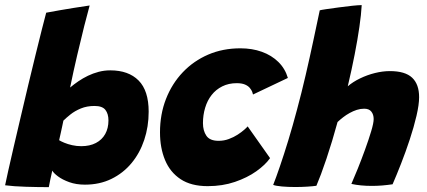

<svg xmlns="http://www.w3.org/2000/svg" viewBox="-22 -742 1716 771"><path d="M-1.5 2Q2 -15.5 11 -56Q20 -96.5 33 -152.2Q46 -208 61 -271.8Q76 -335.5 91.2 -399.8Q106.5 -464 120.8 -522Q135 -580 146.2 -624.2Q157.5 -668.5 163.5 -691Q170.5 -692.5 218.8 -701Q267 -709.5 338 -720Q329.5 -690 316.2 -637.2Q303 -584.5 288 -520.5Q273 -456.5 259.5 -390.5Q275 -403.5 293 -415.8Q311 -428 331.2 -437.8Q351.5 -447.5 374 -453.5Q396.5 -459.5 421 -459.5Q494 -459.5 534.5 -418.8Q575 -378 575 -293.5Q575 -233.5 557.2 -180.2Q539.5 -127 506 -86.8Q472.5 -46.5 425.2 -23.5Q378 -0.5 319 -0.5Q284 -0.5 256.2 -10.5Q228.5 -20.5 210.8 -33.8Q193 -47 188 -57Q184.5 -42.5 179.8 -20Q175 2.5 174 9.5Q132 9.5 82 8Q32 6.5 -1.5 2ZM215.5 -179Q222.5 -174.5 236.2 -168.8Q250 -163 267.8 -159Q285.5 -155 304 -155Q338.5 -155 363 -167.8Q387.5 -180.5 400.5 -203.8Q413.5 -227 413.5 -258.5Q413.5 -285 401.2 -300.8Q389 -316.5 357.5 -316.5Q327 -316.5 302.8 -306.5Q278.5 -296.5 261 -282.5Q243.5 -268.5 232.5 -257.5Q232 -254 230.2 -246.2Q228.5 -238.5 226.5 -228.8Q224.5 -219 222.2 -209Q220 -199 218.2 -191.2Q216.5 -183.5 215.5 -179Z M1062.5 -107Q1043.5 -80 1007.2 -54.2Q971 -28.5 921.2 -11.5Q871.5 5.5 812 5.5Q745.5 5.5 703.2 -22.5Q661 -50.5 640.8 -99.2Q620.5 -148 620.5 -210.5Q620.5 -283 644.5 -344.5Q668.5 -406 712 -451.8Q755.5 -497.5 814.2 -522.8Q873 -548 943.5 -548Q990.5 -548 1029.5 -534Q1068.5 -520 1095.8 -493.2Q1123 -466.5 1134 -429L994 -362.5Q993.5 -366 990.8 -373.2Q988 -380.5 981.2 -388.8Q974.5 -397 961.8 -402.5Q949 -408 928.5 -408Q896 -408 870.5 -395.2Q845 -382.5 827.8 -360.5Q810.5 -338.5 801.8 -309.2Q793 -280 793 -247.5Q793 -217 806.8 -196.8Q820.5 -176.5 856 -176.5Q877.5 -176.5 897 -183.8Q916.5 -191 932.2 -201.2Q948 -211.5 958.8 -221Q969.5 -230.5 972.5 -234.5Z M1248.5 4Q1235 6 1211.8 7.5Q1188.5 9 1163.5 9Q1134.5 9 1110 6.8Q1085.5 4.5 1075 0.5Q1086.5 -28.5 1102.2 -74.5Q1118 -120.5 1135.8 -178.8Q1153.5 -237 1170.5 -301Q1189 -369.5 1205.5 -440.8Q1222 -512 1236.2 -578.8Q1250.5 -645.5 1262 -700.5Q1266 -702 1287.8 -705.2Q1309.5 -708.5 1338 -712.2Q1366.5 -716 1392.2 -718.8Q1418 -721.5 1430.5 -721.5Q1428.5 -684 1421.2 -633.8Q1414 -583.5 1402.2 -523.2Q1390.5 -463 1374.5 -395.5Q1395.5 -413.5 1424 -427.2Q1452.5 -441 1483.8 -448.8Q1515 -456.5 1543.5 -456.5Q1605 -456.5 1633 -430Q1661 -403.5 1661 -352Q1661 -322 1650.5 -277Q1640 -232 1623.5 -182Q1607 -132 1588.5 -84.8Q1570 -37.5 1554.5 -2Q1534 1 1513 2.8Q1492 4.5 1471.5 4.5Q1425 4.5 1389 -3.5Q1399.5 -27 1414.5 -64.2Q1429.5 -101.5 1444 -141.5Q1458.5 -181.5 1468.5 -214.8Q1478.5 -248 1478.5 -264Q1478.5 -282 1469.2 -293.8Q1460 -305.5 1440.5 -305.5Q1425.5 -305.5 1410.8 -300.8Q1396 -296 1382 -288.2Q1368 -280.5 1355.8 -271Q1343.5 -261.5 1333.5 -252Q1323 -214 1311.8 -176.5Q1300.5 -139 1289 -104.8Q1277.5 -70.5 1267 -42.5Q1256.5 -14.5 1248.5 4Z"/></svg>

Font: Grandstander Thin ExtraBold
Style: Italic
Weight: 800
Italic angle: -15°
Version: Version 1.200